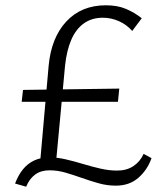

<svg xmlns="http://www.w3.org/2000/svg" viewBox="-20 -687 630 726"><path d="M130 -54 164 -439Q174 -545 231 -606Q288 -667 380 -667Q424 -667 456 -653.5Q488 -640 516 -618L480 -570Q459 -594 429.5 -607Q400 -620 369 -620Q327 -620 297 -598.5Q267 -577 249.5 -536.5Q232 -496 226 -439L190 -54ZM79 19 37 7Q49 -25 67 -47Q85 -69 110 -80.5Q135 -92 166 -92Q196 -92 228.5 -84.5Q261 -77 294 -67Q327 -57 359.5 -49.5Q392 -42 423 -42Q459 -42 484.5 -59Q510 -76 523 -105L553 -89Q537 -44 503 -14.5Q469 15 418 15Q385 15 353 6Q321 -3 290 -14Q259 -25 228.5 -34Q198 -43 167 -43Q135 -43 113 -27Q91 -11 79 19ZM62 -302 67 -347 431 -352 426 -302Z"/></svg>

Font: Ysabeau Office Light
Style: Regular
Weight: 300
Designer: Christian Thalmann (Catharsis Fonts)
Version: Version 2.001;gftools[0.9.30]; featfreeze: tnum,lnum,ss02